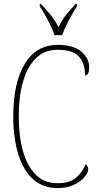

<svg xmlns="http://www.w3.org/2000/svg" viewBox="-20 -954 504 984"><path d="M275 10Q200 10 149.5 -35.5Q99 -81 73.5 -164Q48 -247 48 -358Q48 -528 106.5 -626Q165 -724 277 -724Q356 -724 396.5 -689.5Q437 -655 437 -611Q437 -567 416 -567Q416 -629 384.5 -664Q353 -699 275 -699Q208 -699 163.5 -655Q119 -611 97.5 -534Q76 -457 76 -358Q76 -258 97.5 -180.5Q119 -103 163 -59Q207 -15 275 -15Q336 -15 369 -42.5Q402 -70 419 -112Q432 -104 432 -85Q432 -69 413 -46.5Q394 -24 359 -7Q324 10 275 10ZM259 -774Q248 -808 225.5 -850.5Q203 -893 184 -921V-934H190Q220 -902 240.5 -876.5Q261 -851 280 -815Q298 -851 317.5 -876.5Q337 -902 368 -934H374V-921Q355 -893 333 -850.5Q311 -808 298 -774Z"/></svg>

Font: Noto Serif Condensed Thin
Style: Regular
Weight: 100
Width: 3
Designer: Monotype Design Team
Foundry: Monotype Imaging Inc.
Version: Version 2.013; ttfautohint (v1.8.4.7-5d5b)